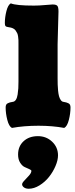

<svg xmlns="http://www.w3.org/2000/svg" viewBox="-20 -761 453 1162"><path d="M113.8 354.5Q113.8 345.7 127.9 331.3Q142.1 316.9 156 301Q169.9 285.2 169.9 272.9Q169.9 268.1 157.2 262.5Q144.5 256.8 129.6 250.2Q114.7 243.7 102.1 223.9Q89.4 204.1 89.4 174.3Q89.4 124.5 122.6 93.8Q155.8 63 209.5 63Q260.3 63 295.7 96.7Q331.1 130.4 331.1 179.2Q331.1 208.5 315.9 243.9Q300.8 279.3 276.6 309.8Q252.4 340.3 219.2 360.8Q186 381.3 153.8 381.3Q135.7 381.3 124.8 373Q113.8 364.7 113.8 354.5ZM334 -690.9Q334 -669.9 331.3 -594.2Q328.6 -518.6 328.6 -492.7V-286.6Q328.6 -265.1 329.1 -249.3Q329.6 -233.4 331.5 -212.9Q333.5 -192.4 337.2 -179Q340.8 -165.5 347.7 -155.5Q354.5 -145.5 364.3 -144.5Q375.5 -142.6 380.9 -141.1Q386.2 -139.6 393.6 -136.2Q400.9 -132.8 403.8 -126.5Q406.7 -120.1 406.7 -110.8Q406.7 -74.2 396.7 -35.2Q386.7 3.9 368.7 13.2Q297.9 0 212.9 0Q125 0 52.2 13.2Q34.2 3.9 24.2 -35.2Q14.2 -74.2 14.2 -110.8Q14.2 -120.1 17.1 -126.5Q20 -132.8 27.3 -136.2Q34.7 -139.6 40 -141.1Q45.4 -142.6 56.6 -144.5Q68.4 -145.5 75.9 -157Q83.5 -168.5 86.7 -189Q89.8 -209.5 90.8 -226.3Q91.8 -243.2 91.8 -267.1V-497.1Q91.8 -510.7 91.6 -518.6Q91.3 -526.4 89.6 -539.3Q87.9 -552.2 84.2 -560.1Q80.6 -567.9 74.5 -576.4Q68.4 -585 57.9 -589.8Q47.4 -594.7 33.7 -596.2Q18.1 -598.1 13.7 -603Q9.3 -607.9 9.3 -621.1Q9.3 -656.2 18.8 -693.8Q28.3 -731.4 45.4 -740.7Q77.6 -727.1 185.1 -727.1Q216.3 -727.1 252.4 -730.5Q288.6 -733.9 298.3 -733.9Q318.8 -733.9 326.4 -726.3Q334 -718.8 334 -690.9Z"/></svg>

Font: Coustard Black
Style: Regular
Weight: 900
Foundry: vernon adams
Version: Version 1.001;